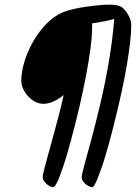

<svg xmlns="http://www.w3.org/2000/svg" viewBox="-20 -807 575 812"><path d="M70 -465.5Q70 -501.6 82.8 -544.7Q95.7 -587.8 119.2 -629.5Q142.8 -671.2 174.9 -704.8Q207 -738.5 245.8 -755.1Q264 -762.4 290.5 -768.6Q316.9 -774.8 345.5 -778.8Q374.1 -782.8 400 -785.1Q425.9 -787.4 442 -787.4Q471.9 -787.4 487 -780.7Q495.7 -778 507 -765.5Q518.3 -753 526.7 -735.7Q535.1 -718.3 535.1 -699.8Q535.1 -667 529.9 -624.4Q524.8 -581.8 516.5 -532.3Q508.2 -482.8 496.8 -429.8Q485.3 -376.8 472.1 -322.1Q458.9 -267.4 444.7 -214.4Q436.6 -185.4 428.3 -156.5Q420 -127.5 411.2 -102.1Q402.4 -76.7 394.7 -57.1Q387.1 -37.5 380.8 -26.4Q374.5 -15.3 369.7 -15.3Q362.6 -15.3 351.8 -21.5Q341 -27.7 333.3 -37.5Q325.5 -47.3 325.5 -57.7Q325.5 -68.7 337.2 -110.7Q348.8 -152.7 366.7 -218.7Q384.5 -284.7 404.1 -367.2Q423.6 -449.7 439.6 -541.7Q455.5 -633.7 463.3 -727.3Q448.1 -722.2 423.5 -717.5Q398.8 -712.8 368.7 -707.8Q369.7 -705.5 369.7 -702.4Q369.7 -699.4 369.7 -696.8Q369.7 -655.1 362.6 -601.7Q355.5 -548.2 343.6 -485.5Q331.6 -422.8 315.6 -354.1Q299.5 -285.4 280.4 -214.4Q272.6 -185.4 264.2 -156.5Q255.7 -127.5 247 -102.1Q238.4 -76.7 230.7 -57.1Q223.1 -37.5 216.5 -26.4Q209.8 -15.3 205.1 -15.3Q197.6 -15.3 186.8 -21.7Q176 -28 168.3 -38Q160.5 -47.9 160.5 -58.4Q160.5 -65.4 166.6 -89.8Q172.8 -114.2 182.8 -150.3Q192.7 -186.5 204.7 -229.7Q216.7 -272.9 228.5 -318.3Q240.2 -363.7 249 -404.7Q228 -388 206.2 -377.9Q184.4 -367.9 163.8 -367.9Q138.9 -367.9 117.3 -383.5Q95.8 -399 82.9 -421.4Q70 -443.8 70 -465.5Z"/></svg>

Font: Kalam Variable Light
Style: Regular
Weight: 300
Designer: Lipi Raval, Jonny Pinhorn
Foundry: Indian Type Foundry
Version: Version 3.000